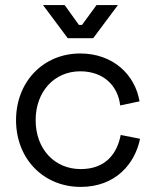

<svg xmlns="http://www.w3.org/2000/svg" viewBox="-20 -720 608 754"><path d="M359 -700 302 -622H290L234 -700H149L246 -570H346L443 -700ZM43 -248C43 -96 151 14 297 14C434 14 510 -77 530 -175L454 -190C440 -117 395 -56 297 -56C194 -56 120 -135 120 -248C120 -361 194 -440 295 -440C386 -440 443 -384 452 -306L528 -322C510 -428 423 -510 295 -510C151 -510 43 -400 43 -248Z"/></svg>

Font: Space Text
Style: Regular
Weight: 400
Designer: Florian Karsten (Space Text), Colophon Foundry (Space Mono)
Foundry: Florian Karsten
Version: Version 1.003;PS 001.003;hotconv 1.0.88;makeotf.lib2.5.64775